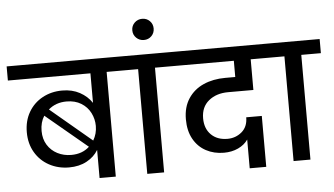

<svg xmlns="http://www.w3.org/2000/svg" viewBox="-85 -1066 2071 1191"><g transform="rotate(-5 950.5 -470.0)"><path d="M712 -740V-652H591V0H490V-175Q465 -133 418 -107.5Q371 -82 308 -82Q240 -82 184.5 -112Q129 -142 97 -196.5Q65 -251 65 -322Q65 -393 96.5 -447Q128 -501 183 -531Q238 -561 306 -561Q368 -561 415 -535.5Q462 -510 490 -468V-652H-24V-740ZM327 -491Q260 -491 214 -451L471 -235Q495 -276 495 -324Q495 -367 475.5 -405.5Q456 -444 418 -467.5Q380 -491 327 -491ZM157 -322Q157 -272 180 -235Q203 -198 242 -178Q281 -158 328 -158Q397 -158 441 -199L182 -415Q157 -376 157 -322Z M787 0V-652H665V-740H1014V-652H892V0Z M905 -895Q905 -867 886 -848Q867 -829 839 -829Q811 -829 791.5 -848Q772 -867 772 -895Q772 -923 791.5 -942Q811 -961 839 -961Q867 -961 886 -942Q905 -923 905 -895Z M1331 -461Q1257 -461 1209.5 -422Q1162 -383 1162 -313Q1162 -249 1200 -211Q1238 -173 1302 -173Q1353 -173 1391 -205Q1429 -237 1429 -296H1526V21H1423V-158Q1401 -126 1361.5 -107.5Q1322 -89 1273 -89Q1211 -89 1161.5 -115.5Q1112 -142 1083.5 -193Q1055 -244 1055 -316Q1055 -392 1090 -445Q1125 -498 1185 -524.5Q1245 -551 1321 -551H1383V-652H966V-740H1624L1623 -652H1488V-461Z M1698 0V-652H1576V-740H1925V-652H1803V0Z"/></g></svg>

Font: Fz Poppins Med
Style: Regular
Weight: 500
Designer: Ninad Kale (Devanagari), Jonny Pinhorn (Latin)
Foundry: Indian Type Foundry
Version: Vit hóa bi Vntype.Com & FontZin.Com